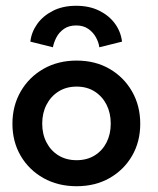

<svg xmlns="http://www.w3.org/2000/svg" viewBox="-20 -632 546 664"><path d="M245 12Q180.5 12 130.2 -16.2Q80 -44.5 51.5 -93.2Q23 -142 23 -204Q23 -266 51.5 -315.5Q80 -365 130.2 -393.8Q180.5 -422.5 245 -422.5Q309.5 -422.5 359 -393.8Q408.5 -365 436.8 -315.5Q465 -266 465 -204Q465 -142 436.8 -93.2Q408.5 -44.5 359 -16.2Q309.5 12 245 12ZM245 -78Q281 -78 307.5 -94.5Q334 -111 348.5 -139.5Q363 -168 363 -204.5Q363 -241 348.5 -269.8Q334 -298.5 307.5 -315.5Q281 -332.5 245 -332.5Q209 -332.5 182.2 -315.5Q155.5 -298.5 140.8 -269.8Q126 -241 126 -204.5Q126 -168 140.8 -139.5Q155.5 -111 182.2 -94.5Q209 -78 245 -78ZM163 -468.5 85 -488Q88.5 -520.5 108.5 -548.8Q128.5 -577 162.8 -594.5Q197 -612 243.5 -612Q289 -612 323.2 -595Q357.5 -578 377.8 -550Q398 -522 402 -488L323.5 -468.5Q321.5 -485 312 -502.5Q302.5 -520 285.5 -532Q268.5 -544 243.5 -544Q218 -544 201 -532Q184 -520 175 -502.5Q166 -485 163 -468.5Z"/></svg>

Font: League Spartan Medium
Style: Regular
Weight: 500
Foundry: The League of Moveable Type
Version: Version 2.002